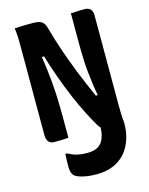

<svg xmlns="http://www.w3.org/2000/svg" viewBox="-138 -790 875 1126"><g transform="rotate(-15 300.0 -227.0)"><path d="M286 115Q325 115 350 101Q375 87 387.5 55Q400 23 400 -31Q431 -31 456 -29.5Q481 -28 498.5 -24Q516 -20 526.5 -14Q537 -8 540 1Q540 56 524.5 102Q509 148 479 181.5Q449 215 405.5 232.5Q362 250 306 250Q272 250 245 245.5Q218 241 199.5 234Q181 227 172 218Q164 209 160.5 195.5Q157 182 157 166Q157 145 157.5 126Q158 107 159 87H171Q199 103 226 109Q253 115 286 115ZM201 0Q181 2 160.5 2.5Q140 3 116 3Q101 3 90.5 -3Q80 -9 74.5 -21.5Q69 -34 69 -52Q69 -120 69 -187.5Q69 -255 69 -322.5Q69 -390 69 -458Q69 -526 69 -593Q69 -620 68 -647Q67 -674 63 -701Q80 -702 100 -703Q120 -704 140 -704Q160 -704 175 -704Q201 -704 216 -698.5Q231 -693 240 -679.5Q249 -666 255 -641Q263 -612 272.5 -580.5Q282 -549 294 -514Q306 -479 320 -440.5Q334 -402 350.5 -360.5Q367 -319 386.5 -274Q406 -229 428 -179L392 -197H457L435 -179Q426 -229 420.5 -269Q415 -309 411.5 -343.5Q408 -378 406.5 -409Q405 -440 404.5 -471.5Q404 -503 404 -537Q404 -579 404 -619.5Q404 -660 404 -701Q423 -702 444.5 -703Q466 -704 489 -704Q509 -704 522 -692Q535 -680 535 -654Q535 -587 535 -519Q535 -451 535 -382.5Q535 -314 535 -245.5Q535 -177 535 -108Q535 -81 536 -53.5Q537 -26 540 1Q526 2 508 3Q490 4 473 4.5Q456 5 445 5Q425 5 412.5 0Q400 -5 386 -25Q363 -63 337 -114Q311 -165 284 -228Q257 -291 230.5 -364.5Q204 -438 180 -520L214 -498H150L170 -520Q178 -469 183.5 -425Q189 -381 192.5 -342.5Q196 -304 197.5 -269Q199 -234 200 -200Q201 -166 201 -132Q201 -100 201 -66.5Q201 -33 201 0Z"/></g></svg>

Font: Rec Mono Semicasual
Style: Bold
Weight: 700
Version: Version 1.085; ttfautohint (v1.8.4.7-5d5b)